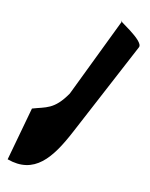

<svg xmlns="http://www.w3.org/2000/svg" viewBox="-436 -806 1038 1328"><g transform="rotate(30 82.5 -141.5)"><path d="M-132 82 -102 470C108 470 164 304 195 80L297 -655C305 -711 54 -753 106 -753L43 -139C4 11 -54 24 -132 82Z"/></g></svg>

Font: Chaingun
Style: Ita
Weight: 400
Version: Version 0.91